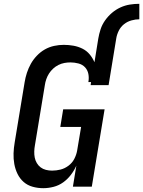

<svg xmlns="http://www.w3.org/2000/svg" viewBox="-20 -978 750 1006"><path d="M495 -776Q499 -800 507 -824.5Q515 -849 530.5 -871Q546 -893 566.5 -910.5Q587 -928 611 -939Q635 -950 660 -954Q685 -958 710 -958V-877Q690 -877 668.5 -871Q647 -865 629.5 -851Q612 -837 602 -816.5Q592 -796 589 -776ZM207 8Q178 8 151 0.5Q124 -7 104 -24.5Q84 -42 72 -66.5Q60 -91 55 -118.5Q50 -146 51 -174.5Q52 -203 57 -232L109 -547Q113 -572 121 -596.5Q129 -621 141.5 -643.5Q154 -666 173 -686Q192 -706 215 -719Q238 -732 263.5 -737.5Q289 -743 314 -743Q340 -743 365 -738.5Q390 -734 412 -723Q434 -712 449.5 -693.5Q465 -675 475 -652L495 -776H589L549 -532H455L457 -548H443Q447 -570 443 -590.5Q439 -611 425.5 -625.5Q412 -640 391 -645.5Q370 -651 349 -651Q333 -651 317 -648Q301 -645 286 -637.5Q271 -630 258.5 -618.5Q246 -607 237 -593Q228 -579 222.5 -563Q217 -547 215 -532L163 -217Q160 -201 159.5 -184.5Q159 -168 162 -152.5Q165 -137 173 -123.5Q181 -110 193 -101Q205 -92 220.5 -88Q236 -84 253 -84Q275 -84 297 -89.5Q319 -95 338.5 -109.5Q358 -124 369 -145Q380 -166 384 -188L405 -313H296L311 -405H528L461 0H362L380 -110Q369 -85 351.5 -62Q334 -39 311 -22.5Q288 -6 260.5 1Q233 8 207 8Z"/></svg>

Font: Iosevka Semibold Extended
Style: Italic
Weight: 600
Width: 7
Italic angle: -9°
Monospace: yes
Designer: Belleve Invis
Foundry: Belleve Invis
Version: Version 32.5.0; ttfautohint (v1.8.4)